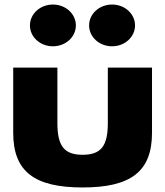

<svg xmlns="http://www.w3.org/2000/svg" viewBox="-20 -811 728 846"><path d="M213.1 -791C157 -791 111.9 -750 111.9 -699C111.9 -648 157 -607 213.1 -607C269.2 -607 314.3 -648 314.3 -699C314.3 -750 269.2 -791 213.1 -791ZM473.8 -791C417.7 -791 372.6 -750 372.6 -699C372.6 -648 417.7 -607 473.8 -607C529.9 -607 575 -648 575 -699C575 -750 529.9 -791 473.8 -791ZM38.2 -513H232.9V-269C232.9 -168 262.6 -129 344 -129C425.4 -129 455.1 -168 455.1 -269V-513H649.8V-226C649.8 -54 555.2 15 344 15C132.8 15 38.2 -54 38.2 -226Z"/></svg>

Font: Hussar
Style: BdWide
Weight: 700
Foundry: Cannot Into Space Fonts
Version: Version 2.00